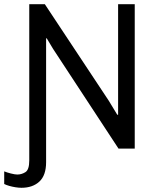

<svg xmlns="http://www.w3.org/2000/svg" viewBox="-44 -706 756 912"><path d="M58 186Q45 186 29.5 183.5Q14 181 0 177Q-14 173 -24 168V108Q-12 113 7.5 118Q27 123 38 123Q59 123 77 111.5Q95 100 95 56V-686H169L473 -227L513 -161H517V-686H596V0H519L208 -474L178 -524H175V64Q175 127 143 156.5Q111 186 58 186Z"/></svg>

Font: Chivo Medium Light
Style: Regular
Weight: 300
Version: Version 2.002